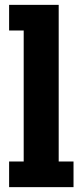

<svg xmlns="http://www.w3.org/2000/svg" viewBox="-20 -770 340 790"><path d="M17.5 0V-105.5H77.5V-644.5H17.5V-750H221.5V-105.5H282.5V0Z"/></svg>

Font: Trispace Condensed SemiBold
Style: Regular
Weight: 600
Width: 3
Designer: Tyler Finck
Foundry: Etcetera Type Company
Version: Version 1.210; ttfautohint (v1.8.3)